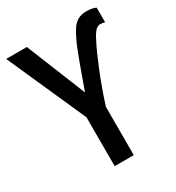

<svg xmlns="http://www.w3.org/2000/svg" viewBox="-173 -826 854 932"><g transform="rotate(-30 253.5 -360.0)"><path d="M250 -382Q263 -417 275.5 -452.5Q288 -488 300 -520.5Q312 -553 323 -581Q334 -609 344 -629Q358 -659 372 -679Q386 -699 405.5 -709.5Q425 -720 453 -720Q468 -720 481.5 -717.5Q495 -715 505 -710V-628Q500 -630 493 -631Q486 -632 479 -632Q465 -632 452 -619Q439 -606 421 -569Q411 -550 396.5 -517.5Q382 -485 365.5 -444.5Q349 -404 333 -359.5Q317 -315 303 -271V0H196V-274L0 -714H116Z"/></g></svg>

Font: Noto Sans Display SemiCondensed Medium
Style: Regular
Weight: 500
Width: 4
Designer: Monotype Design Team
Foundry: Monotype Imaging Inc.
Version: Version 2.003